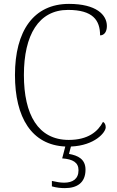

<svg xmlns="http://www.w3.org/2000/svg" viewBox="-20 -744 604 988"><path d="M314 224C376 224 420 197 420 129C420 74 380 56 335 48L345 10C468 5 524 -63 524 -89C524 -102 519 -112 510 -117C484 -67 433 -24 334 -24C176 -24 103 -154 103 -358C103 -564 179 -693 330 -693C458 -693 495 -640 495 -562C516 -562 530 -580 530 -610C530 -668 475 -724 335 -724C153 -724 57 -585 57 -358C57 -139 143 2 316 10L300 71C355 75 384 92 384 132C384 177 354 196 310 196C288 196 271 192 247 187V215C271 222 294 224 314 224Z"/></svg>

Font: Noto Serif Georgian ExtraLight
Style: Regular
Weight: 200
Designer: Monotype Design Team, Akaki Razmadze
Foundry: Google LLC
Version: Version 2.003